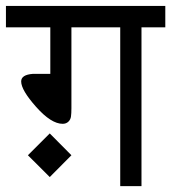

<svg xmlns="http://www.w3.org/2000/svg" viewBox="-30 -633 582 653"><path d="M139.2 -179.2 212.9 -105 139.2 -30.8 64.9 -105ZM212.9 -265.1Q212.9 -247.1 211.4 -236.8Q210 -226.6 203.1 -219.7Q195.3 -211.9 183.1 -211.9Q144 -211.9 92.8 -269.5Q42 -326.7 42 -356Q42 -378.9 82 -381.8H141.1V-540H-9.8V-612.8H532.2V-540H451.2V0H378.9V-540H212.9Z"/></svg>

Font: Miedinger*
Style: Book
Weight: 400
Version: Version 001.000